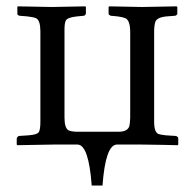

<svg xmlns="http://www.w3.org/2000/svg" viewBox="-20 -451 604 599"><path d="M386.2 -351.1Q386.2 -387.7 370.6 -394.5Q361.8 -397.9 346.2 -399.9L325.2 -401.9Q319.8 -404.3 318.8 -407.2V-429.2L320.8 -431.2L422.9 -429.2L530.8 -431.2L533.2 -429.2V-407.2Q531.2 -403.3 526.9 -401.9L501 -399.9Q470.7 -397.5 464.8 -383.3Q460.9 -372.6 460.9 -351.1V-70.8Q460.9 -37.6 475.1 -32.7Q482.4 -30.3 498 -28.8L527.8 -26.9Q535.2 -25.4 536.1 -20V0L534.2 2Q530.8 2 491.2 1Q431.2 0 422.9 0H344.2Q309.1 1.5 299.8 127.9H266.1Q256.8 1 222.2 0H146Q142.1 0 87.9 1L34.2 2L32.2 0V-19Q34.2 -25.9 40 -26.9L68.8 -28.8Q96.7 -30.8 101.6 -39.6Q106 -48.8 106 -70.8V-353Q106 -387.2 92.8 -394Q84 -397.9 64.9 -399.9L40 -401.9Q34.7 -403.8 34.2 -407.2V-429.2L35.2 -431.2L141.1 -429.2L246.1 -431.2L248 -429.2V-408.2Q246.1 -403.3 242.2 -401.9L221.2 -399.9Q190.9 -397 185.1 -386.7Q180.7 -377 181.2 -353V-84Q181.2 -50.3 194.8 -43.9Q203.6 -40.5 216.8 -40H350.1Q378.9 -40 383.8 -58.6Q385.7 -67.9 386.2 -84Z"/></svg>

Font: Linux Libertine Display O
Style: Regular
Weight: 400
Designer: Philipp H. Poll
Foundry: Philipp H. Poll
Version: Version 5.0.9